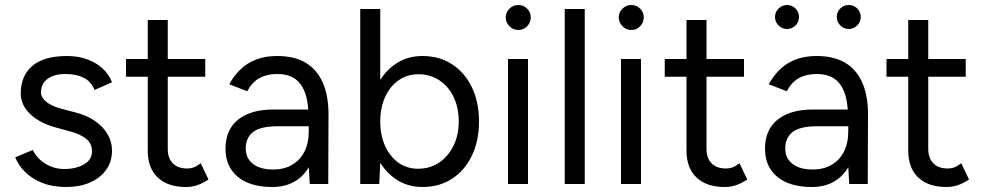

<svg xmlns="http://www.w3.org/2000/svg" viewBox="-20 -736 3926 768"><path d="M245 12Q190 12 149 -4.5Q108 -21 80.5 -48Q53 -75 41 -107L111 -136Q128 -102 162 -81Q196 -60 237 -60Q284 -60 316 -78.5Q348 -97 348 -131Q348 -162 324.5 -181Q301 -200 255 -212L207 -225Q139 -243 101 -279.5Q63 -316 63 -362Q63 -433 109.5 -472.5Q156 -512 248 -512Q292 -512 328 -499Q364 -486 390 -462.5Q416 -439 428 -407L358 -376Q345 -410 315 -425Q285 -440 242 -440Q196 -440 170 -420.5Q144 -401 144 -366Q144 -346 165.5 -328.5Q187 -311 229 -300L279 -287Q328 -275 361 -251.5Q394 -228 411 -198Q428 -168 428 -134Q428 -89 404 -56Q380 -23 339 -5.5Q298 12 245 12Z M724 12Q651 12 611 -26Q571 -64 571 -133V-429H484V-500H571V-656H651V-500H801V-429H651V-141Q651 -103 671.5 -82.5Q692 -62 729 -62Q741 -62 752.5 -65.5Q764 -69 783 -83L814 -18Q788 -1 767 5.5Q746 12 724 12Z M1069 12Q981 12 931.5 -28.5Q882 -69 882 -141Q882 -217 932.5 -257.5Q983 -298 1074 -298H1213Q1208 -369 1178 -404.5Q1148 -440 1088 -440Q1047 -440 1017.5 -423.5Q988 -407 969 -371L897 -399Q916 -434 943 -459.5Q970 -485 1006 -498.5Q1042 -512 1088 -512Q1158 -512 1203.5 -484.5Q1249 -457 1272 -403.5Q1295 -350 1294 -271L1293 0H1219L1215 -67Q1193 -29 1156 -8.5Q1119 12 1069 12ZM1073 -58Q1116 -58 1148 -76.5Q1180 -95 1197.5 -129Q1215 -163 1215 -211V-231H1092Q1022 -231 992.5 -208Q963 -185 963 -142Q963 -103 992 -80.5Q1021 -58 1073 -58Z M1670 12Q1615 12 1572 -14Q1529 -40 1501 -85L1497 0H1421V-700H1501V-416Q1529 -461 1572 -486.5Q1615 -512 1670 -512Q1737 -512 1788 -479Q1839 -446 1867.5 -387Q1896 -328 1896 -250Q1896 -173 1867.5 -113.5Q1839 -54 1788 -21Q1737 12 1670 12ZM1652 -61Q1699 -61 1735.5 -85Q1772 -109 1793.5 -152Q1815 -195 1815 -250Q1815 -305 1794.5 -348Q1774 -391 1737 -415Q1700 -439 1653 -439Q1609 -439 1574.5 -415Q1540 -391 1520.5 -348Q1501 -305 1501 -250Q1501 -195 1520.5 -152Q1540 -109 1574 -85Q1608 -61 1652 -61Z M2012 0V-500H2092V0ZM2053 -616Q2033 -616 2018 -631Q2003 -646 2003 -666Q2003 -687 2018 -701.5Q2033 -716 2053 -716Q2074 -716 2088.5 -701.5Q2103 -687 2103 -666Q2103 -646 2088.5 -631Q2074 -616 2053 -616Z M2239 0V-700H2319V0Z M2464 0V-500H2544V0ZM2505 -616Q2485 -616 2470 -631Q2455 -646 2455 -666Q2455 -687 2470 -701.5Q2485 -716 2505 -716Q2526 -716 2540.5 -701.5Q2555 -687 2555 -666Q2555 -646 2540.5 -631Q2526 -616 2505 -616Z M2879 12Q2806 12 2766 -26Q2726 -64 2726 -133V-429H2639V-500H2726V-656H2806V-500H2956V-429H2806V-141Q2806 -103 2826.5 -82.5Q2847 -62 2884 -62Q2896 -62 2907.5 -65.5Q2919 -69 2938 -83L2969 -18Q2943 -1 2922 5.5Q2901 12 2879 12Z M3227 12Q3139 12 3089.5 -28.5Q3040 -69 3040 -141Q3040 -217 3090.5 -257.5Q3141 -298 3232 -298H3371Q3366 -369 3336 -404.5Q3306 -440 3246 -440Q3205 -440 3175.5 -423.5Q3146 -407 3127 -371L3055 -399Q3074 -434 3101 -459.5Q3128 -485 3164 -498.5Q3200 -512 3246 -512Q3316 -512 3361.5 -484.5Q3407 -457 3430 -403.5Q3453 -350 3452 -271L3451 0H3377L3373 -67Q3351 -29 3314 -8.5Q3277 12 3227 12ZM3231 -58Q3274 -58 3306 -76.5Q3338 -95 3355.5 -129Q3373 -163 3373 -211V-231H3250Q3180 -231 3150.5 -208Q3121 -185 3121 -142Q3121 -103 3150 -80.5Q3179 -58 3231 -58ZM3375 -620Q3355 -620 3341 -634.5Q3327 -649 3327 -668Q3327 -688 3341 -702Q3355 -716 3375 -716Q3395 -716 3409 -702Q3423 -688 3423 -668Q3423 -649 3409 -634.5Q3395 -620 3375 -620ZM3128 -620Q3109 -620 3094.5 -634Q3080 -648 3080 -668Q3080 -688 3094.5 -702Q3109 -716 3128 -716Q3148 -716 3162 -702Q3176 -688 3176 -668Q3176 -648 3162 -634Q3148 -620 3128 -620Z M3766 12Q3693 12 3653 -26Q3613 -64 3613 -133V-429H3526V-500H3613V-656H3693V-500H3843V-429H3693V-141Q3693 -103 3713.5 -82.5Q3734 -62 3771 -62Q3783 -62 3794.5 -65.5Q3806 -69 3825 -83L3856 -18Q3830 -1 3809 5.5Q3788 12 3766 12Z"/></svg>

Font: Figtree Light
Style: Regular
Weight: 400
Version: Version 2.002